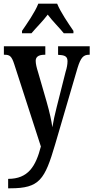

<svg xmlns="http://www.w3.org/2000/svg" viewBox="-20 -786 505 1038"><path d="M99 -619V-606H150C175 -636 213 -673 238 -707C262 -674 304 -633 325 -606H377V-619C351 -657 307 -721 289 -766H187C170 -721 125 -657 99 -619ZM24 181V232H36C194 232 222 185 278 -5L399 -418C417 -477 432 -490 462 -490H465V-536H294V-490L298 -489C330 -488 345 -481 345 -455C345 -438 341 -417 335 -399L286 -205C276 -166 269 -133 263 -98C259 -129 249 -177 232 -236L186 -395C178 -420 173 -441 173 -457C173 -476 185 -490 221 -490H225V-536H1V-490H5C33 -490 43 -482 57 -439L201 6C173 114 132 181 24 181Z"/></svg>

Font: Noto Serif Lao ExtraCondensed SemiBold
Style: Regular
Weight: 600
Width: 2
Designer: Monotype Design Team
Foundry: Monotype Imaging Inc.
Version: Version 2.003